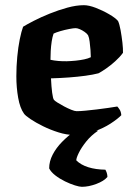

<svg xmlns="http://www.w3.org/2000/svg" viewBox="-20 -520 517 740"><path d="M263.5 0Q236.5 0 205.5 -9.8Q174.5 -19.5 146 -33.5Q117.5 -47.5 97.5 -61Q77.5 -74.5 72.5 -82Q57 -103.5 50 -143.2Q43 -183 43 -226Q43 -264 46.5 -301Q50 -338 56.2 -368.8Q62.5 -399.5 69 -417Q83.5 -426 110.8 -440Q138 -454 171.5 -467.5Q205 -481 239.5 -490.5Q274 -500 303.5 -500Q322.5 -500 349.2 -489.8Q376 -479.5 400.5 -465.2Q425 -451 435 -439Q440.5 -427 444.8 -403.5Q449 -380 451.8 -355.8Q454.5 -331.5 454 -316.5Q441.5 -299.5 424 -283.8Q406.5 -268 389.2 -256Q372 -244 359.5 -237.5Q338.5 -232 309 -228Q279.5 -224 245.8 -221.5Q212 -219 176.5 -218Q178 -185.5 181 -162.8Q184 -140 188 -135Q190.5 -131.5 201.8 -124.5Q213 -117.5 227 -110Q241 -102.5 254.5 -97Q268 -91.5 275.5 -91.5Q289 -91.5 309.5 -93.5Q330 -95.5 352.8 -98.2Q375.5 -101 396.5 -104Q417.5 -107 432 -109.5Q436.5 -105 441.5 -97Q446.5 -89 447.5 -76Q433.5 -61.5 405.8 -43.5Q378 -25.5 341.5 -12.8Q305 0 263.5 0ZM238 -284Q254.5 -284.5 271.8 -286.2Q289 -288 304.5 -291.2Q320 -294.5 330 -299.5Q330 -310.5 328.8 -327Q327.5 -343.5 325.5 -359.5Q323.5 -375.5 319.5 -384Q315.5 -390.5 306.2 -397Q297 -403.5 287.5 -407.5Q278 -411.5 271.5 -411.5Q263.5 -411.5 246.5 -408.2Q229.5 -405 212.5 -400Q195.5 -395 186.5 -390.5Q182 -378 179.2 -360Q176.5 -342 175.5 -323.5Q174.5 -305 174.5 -289.5Q188 -286.5 205.2 -285Q222.5 -283.5 238 -284ZM295.5 200Q286.5 200 268.8 194.5Q251 189 230.5 179Q210 169 193.2 156Q176.5 143 169.5 129Q169.5 102 183 76Q196.5 50 219 27Q241.5 4 267 -14L358.5 -16.5Q331.5 1.5 312.5 25.2Q293.5 49 283.8 69Q274 89 274 98Q291.5 115.5 320.2 124.5Q349 133.5 386 134Q389 138.5 391.5 146.2Q394 154 394 162Q380.5 178 351 189Q321.5 200 295.5 200Z"/></svg>

Font: Texturina Medium
Style: Regular
Weight: 500
Designer: Guillermo Torres Carreño
Foundry: Omnibus-Type
Version: Version 1.003